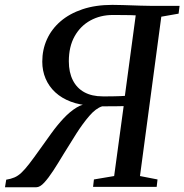

<svg xmlns="http://www.w3.org/2000/svg" viewBox="-54 -767 756 788"><path d="M-33.5 1.5 -28.5 -29.5Q-9.5 -32.5 5.2 -38.8Q20 -45 34.2 -58.5Q48.5 -72 66.2 -95Q84 -118 109.5 -154Q132.5 -186.5 156.8 -220Q181 -253.5 207.2 -281.5Q233.5 -309.5 260.8 -326Q288 -342.5 316 -341L322 -333.5Q274 -335.5 236.5 -349.8Q199 -364 173 -388Q147 -412 133.2 -444.2Q119.5 -476.5 119.5 -514Q119.5 -563 138.5 -605.2Q157.5 -647.5 194.2 -679.2Q231 -711 284.5 -729Q338 -747 407 -747Q430.5 -747 450 -746.2Q469.5 -745.5 487.2 -745Q505 -744.5 523.5 -743.8Q542 -743 563.5 -743H683L679 -711L608 -698.5L520.5 -44.5L592.5 -30.5L589 0H328L331.5 -30.5L414.5 -44.5L453.5 -331.5Q441.5 -331 427 -331Q412.5 -331 396.8 -330.8Q381 -330.5 365 -330.5Q339.5 -322.5 312.8 -291.5Q286 -260.5 259 -218.2Q232 -176 206.5 -134Q185 -98 165 -67.2Q145 -36.5 127.5 -17.5Q110 1.5 95 1.5ZM458.5 -373.5 503 -704Q495 -704.5 484.2 -704.8Q473.5 -705 455.8 -705.2Q438 -705.5 409 -705.5Q358 -705.5 317 -683Q276 -660.5 252.2 -618Q228.5 -575.5 228.5 -515.5Q228.5 -470.5 244.8 -438Q261 -405.5 292 -388.5Q323 -371.5 367 -371.5Q376.5 -371.5 389 -371.5Q401.5 -371.5 414.8 -371.8Q428 -372 439.8 -372.5Q451.5 -373 458.5 -373.5Z"/></svg>

Font: Merriweather 72pt
Style: Italic
Weight: 400
Italic angle: -7.8°
Version: Version 2.101